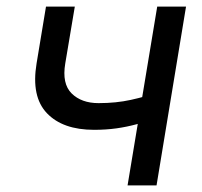

<svg xmlns="http://www.w3.org/2000/svg" viewBox="-20 -559 610 579"><path d="M263.7 -167.5Q169.4 -167.5 121.6 -217.5Q73.7 -267.6 90.3 -367.7L118.7 -539.1H205.6L176.8 -367.7Q166.5 -306.6 196 -277.3Q225.6 -248 277.3 -248Q330.1 -248 374.5 -257.8Q418.9 -267.6 464.8 -282.7L451.2 -202.6Q421.4 -192.4 391.8 -184.3Q362.3 -176.3 331.1 -171.9Q299.8 -167.5 263.7 -167.5ZM364.7 0 454.1 -539.1H541L452.1 0Z"/></svg>

Font: Inter 18pt
Style: Italic
Weight: 400
Italic angle: -9.3988°
Designer: Rasmus Andersson
Foundry: rsms
Version: Version 4.001;git-66647c0bb